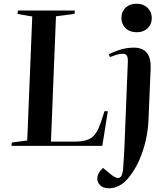

<svg xmlns="http://www.w3.org/2000/svg" viewBox="-20 -787 909 1036"><path d="M44 -18 127 -29 154 -698 74 -712 77 -730H384L382 -712L282 -699L255 -23H388Q443 -23 473 -43.5Q503 -64 523 -124L544 -187H562L532 0H42ZM635 -691Q635 -724 657.5 -745.5Q680 -767 717 -767Q753 -767 776 -745Q799 -723 799 -690Q799 -656 776.5 -634.5Q754 -613 718 -613Q680 -613 657.5 -635Q635 -657 635 -691ZM781 -136Q779 -86 766.5 -30Q754 26 730.5 79Q707 132 672 174Q648 203 621 216Q594 229 568 229Q538 229 521.5 213.5Q505 198 505 178Q505 147 536 119L578 154Q606 177 623 172.5Q640 168 644 127Q646 101 647.5 76Q649 51 651 16L670 -458Q670 -478 664 -487.5Q658 -497 642 -497Q626 -497 607 -491Q588 -485 573 -479L567 -494Q587 -505 624.5 -517.5Q662 -530 701 -530Q750 -530 772.5 -501.5Q795 -473 793 -420Z"/></svg>

Font: Literata 72pt SemiBold
Style: Italic
Weight: 600
Italic angle: -2°
Designer: Latin by Veronika Burian and Jose Scaglione. Greek by Irene Vlachou. Cyrillic by Vera Evstafieva
Foundry: TypeTogether
Version: Version 3.002